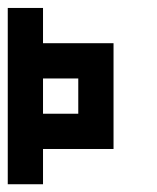

<svg xmlns="http://www.w3.org/2000/svg" viewBox="-20 -475 404 495"><path d="M0 -454.5H90.9V-363.6H0ZM0 -363.6H90.9V-272.7H0ZM0 -272.7H90.9V-181.8H0ZM0 -181.8H90.9V-90.9H0ZM0 -90.9H90.9V0H0ZM90.9 -363.6H181.8V-272.7H90.9ZM181.8 -363.6H272.7V-272.7H181.8ZM181.8 -272.7H272.7V-181.8H181.8ZM181.8 -181.8H272.7V-90.9H181.8ZM90.9 -181.8H181.8V-90.9H90.9Z"/></svg>

Font: Micro 5
Style: Regular
Weight: 400
Designer: Sarah Cadigan-Fried
Version: Version 1.000; ttfautohint (v1.8.4.7-5d5b)